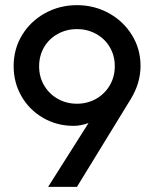

<svg xmlns="http://www.w3.org/2000/svg" viewBox="-20 -726 600 746"><path d="M324 -248Q294 -237 266 -237Q201 -237 147.5 -268Q94 -299 63.5 -352Q33 -405 33 -469Q33 -536 66 -590Q99 -644 155.5 -675Q212 -706 279 -706Q346 -706 402.5 -675Q459 -644 492.5 -590Q526 -536 526 -470Q526 -403 488 -341L279 0H167ZM426 -469Q426 -510 406.5 -543Q387 -576 353 -594.5Q319 -613 279 -613Q239 -613 205 -594.5Q171 -576 151.5 -543Q132 -510 132 -468Q132 -427 151.5 -394Q171 -361 204.5 -342Q238 -323 279 -323Q319 -323 352.5 -341.5Q386 -360 406 -393.5Q426 -427 426 -469Z"/></svg>

Font: Hanken Grotesk Medium
Style: Regular
Weight: 500
Designer: Alfredo Marco Pradil
Foundry: Hanken Design Co.
Version: Version 3.014